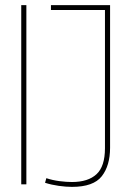

<svg xmlns="http://www.w3.org/2000/svg" viewBox="-20 -720 502 750"><path d="M63 0V-700H83V0ZM156 -6 161 -24Q185 -16 212 -12.5Q239 -9 261 -9Q324 -9 357 -39.5Q390 -70 390 -141V-681H179V-700H410V-143Q410 -73 377.5 -31.5Q345 10 261 10Q238 10 209.5 6Q181 2 156 -6Z"/></svg>

Font: Georama SemiCondensed Thin
Style: Regular
Weight: 100
Width: 4
Designer: Jean-Baptiste Levee
Foundry: Production Type
Version: Version 1.000